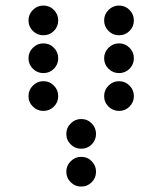

<svg xmlns="http://www.w3.org/2000/svg" viewBox="-20 -689 587 694"><path d="M190.4 -615.2Q190.4 -592.8 174.8 -577.1Q159.2 -561.5 136.7 -561.5Q114.7 -561.5 98.9 -577.1Q83 -592.8 83 -615.2Q83 -637.2 98.9 -653.1Q114.7 -668.9 136.7 -668.9Q159.2 -668.9 174.8 -653.1Q190.4 -637.2 190.4 -615.2ZM463.9 -615.2Q463.9 -592.8 448.2 -577.1Q432.6 -561.5 410.2 -561.5Q388.2 -561.5 372.3 -577.1Q356.4 -592.8 356.4 -615.2Q356.4 -637.2 372.3 -653.1Q388.2 -668.9 410.2 -668.9Q432.6 -668.9 448.2 -653.1Q463.9 -637.2 463.9 -615.2ZM190.4 -478.5Q190.4 -456.1 174.8 -440.4Q159.2 -424.8 136.7 -424.8Q114.7 -424.8 98.9 -440.4Q83 -456.1 83 -478.5Q83 -500.5 98.9 -516.4Q114.7 -532.2 136.7 -532.2Q159.2 -532.2 174.8 -516.4Q190.4 -500.5 190.4 -478.5ZM463.9 -478.5Q463.9 -456.1 448.2 -440.4Q432.6 -424.8 410.2 -424.8Q388.2 -424.8 372.3 -440.4Q356.4 -456.1 356.4 -478.5Q356.4 -500.5 372.3 -516.4Q388.2 -532.2 410.2 -532.2Q432.6 -532.2 448.2 -516.4Q463.9 -500.5 463.9 -478.5ZM190.4 -341.8Q190.4 -319.3 174.8 -303.7Q159.2 -288.1 136.7 -288.1Q114.7 -288.1 98.9 -303.7Q83 -319.3 83 -341.8Q83 -363.8 98.9 -379.6Q114.7 -395.5 136.7 -395.5Q159.2 -395.5 174.8 -379.6Q190.4 -363.8 190.4 -341.8ZM463.9 -341.8Q463.9 -319.3 448.2 -303.7Q432.6 -288.1 410.2 -288.1Q388.2 -288.1 372.3 -303.7Q356.4 -319.3 356.4 -341.8Q356.4 -363.8 372.3 -379.6Q388.2 -395.5 410.2 -395.5Q432.6 -395.5 448.2 -379.6Q463.9 -363.8 463.9 -341.8ZM327.1 -205.1Q327.1 -182.6 311.5 -167Q295.9 -151.4 273.4 -151.4Q251.5 -151.4 235.6 -167Q219.7 -182.6 219.7 -205.1Q219.7 -227.1 235.6 -242.9Q251.5 -258.8 273.4 -258.8Q295.9 -258.8 311.5 -242.9Q327.1 -227.1 327.1 -205.1ZM327.1 -68.4Q327.1 -45.9 311.5 -30.3Q295.9 -14.6 273.4 -14.6Q251.5 -14.6 235.6 -30.3Q219.7 -45.9 219.7 -68.4Q219.7 -90.3 235.6 -106.2Q251.5 -122.1 273.4 -122.1Q295.9 -122.1 311.5 -106.2Q327.1 -90.3 327.1 -68.4Z"/></svg>

Font: DatDot
Style: Regular
Weight: 400
Designer: GGBot
Version: 1.00